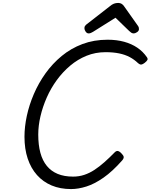

<svg xmlns="http://www.w3.org/2000/svg" viewBox="-20 -1271 1027 1310"><path d="M465 19Q391 19 332.5 -5.5Q274 -30 232.5 -76.5Q191 -123 169 -189Q147 -255 147 -338Q147 -406 163 -480.5Q179 -555 211 -629.5Q243 -704 290.5 -770.5Q338 -837 401 -889Q464 -941 542.5 -970.5Q621 -1000 714 -1000Q776 -1000 827 -986Q878 -972 917 -945.5Q956 -919 982 -881Q990 -870 985.5 -861.5Q981 -853 967 -842Q954 -832 944.5 -830.5Q935 -829 921 -841Q896 -865 865 -881.5Q834 -898 793.5 -906.5Q753 -915 700 -915Q631 -915 570.5 -890.5Q510 -866 459 -823Q408 -780 367.5 -724.5Q327 -669 299 -605.5Q271 -542 256 -477.5Q241 -413 241 -353Q241 -282 255.5 -228.5Q270 -175 299.5 -139Q329 -103 373.5 -84.5Q418 -66 479 -66Q519 -66 555 -78Q591 -90 624.5 -112Q658 -134 692.5 -164.5Q727 -195 764 -233Q776 -244 787.5 -240Q799 -236 809 -224Q823 -210 824 -200Q825 -190 814 -177Q748 -102 686.5 -59Q625 -16 569.5 1.5Q514 19 465 19ZM585 -1043Q573 -1043 564.5 -1055Q556 -1067 556 -1078Q556 -1088 559.5 -1093Q563 -1098 567 -1102L729 -1228Q744 -1241 757.5 -1246Q771 -1251 787 -1251Q800 -1251 810.5 -1244.5Q821 -1238 829 -1225L921 -1095Q926 -1088 927 -1082.5Q928 -1077 928 -1072Q928 -1060 915 -1051.5Q902 -1043 893 -1043Q883 -1043 875.5 -1048Q868 -1053 861 -1060L768 -1150L615 -1054Q608 -1050 600.5 -1046.5Q593 -1043 585 -1043Z"/></svg>

Font: Playwrite SK
Style: Regular
Weight: 400
Designer: Veronika Burian, José Scaglione
Foundry: TypeTogether
Version: Version 1.002